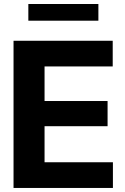

<svg xmlns="http://www.w3.org/2000/svg" viewBox="-20 -929 620 949"><path d="M46.9 0V-727.5H537.1V-600.6H200.2V-429.7H511.7V-305.2H200.2V-127H538.1V0ZM466.3 -909.2V-826.7H120.1V-909.2Z"/></svg>

Font: Inter Tight
Style: Bold
Weight: 700
Designer: Rasmus Andersson
Foundry: rsms
Version: Version 3.004; ttfautohint (v1.8.4.7-5d5b)